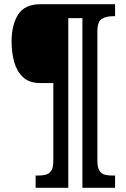

<svg xmlns="http://www.w3.org/2000/svg" viewBox="-20 -780 600 911"><path d="M149 111V53H160Q180 53 196.5 49Q213 45 223 30Q233 15 233 -17V-386H171Q119 -386 89.5 -413.5Q60 -441 47.5 -485.5Q35 -530 35 -582Q35 -662 66 -711Q97 -760 173 -760H526V-703H514Q485 -703 463.5 -690.5Q442 -678 442 -631V-17Q442 15 452 30Q462 45 478 49Q494 53 514 53H526V111H371V-694H304V111Z"/></svg>

Font: Noto Serif Hebrew Condensed Black
Style: Regular
Weight: 900
Width: 3
Designer: Monotype Design Team
Foundry: Monotype Imaging Inc.
Version: Version 2.004; ttfautohint (v1.8.4.7-5d5b)